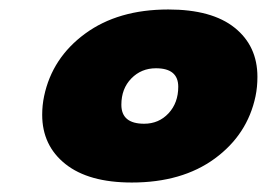

<svg xmlns="http://www.w3.org/2000/svg" viewBox="-20 -734 563 405"><path d="M69 -492Q69 -512 73 -531Q90 -612 159.5 -663Q229 -714 335 -714Q427 -714 475 -675.5Q523 -637 523 -572Q523 -550 519 -531Q502 -450 433 -399.5Q364 -349 258 -349Q167 -349 118 -388Q69 -427 69 -492ZM356 -551Q356 -590 309 -590Q278 -590 257 -568.5Q236 -547 236 -513Q236 -473 284 -473Q315 -473 335.5 -495Q356 -517 356 -551Z"/></svg>

Font: Prompt Black
Style: Italic
Weight: 900
Italic angle: -12°
Designer: Katatrad Team
Foundry: CadsonDemak
Version: Version 1.001